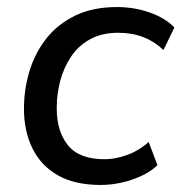

<svg xmlns="http://www.w3.org/2000/svg" viewBox="-20 -516 516 545"><path d="M266 9Q192 9 144 -18.5Q96 -46 72 -95Q48 -144 48 -208Q48 -262 63.5 -313.5Q79 -365 111 -406Q143 -447 193 -471.5Q243 -496 312 -496Q361 -496 405 -480.5Q449 -465 475 -438L444 -374Q419 -398 387 -410.5Q355 -423 316 -423Q269 -423 235.5 -404.5Q202 -386 181.5 -355Q161 -324 151 -286.5Q141 -249 141 -209Q141 -143 173 -103.5Q205 -64 277 -64Q307 -64 340.5 -76Q374 -88 402 -113L427 -47Q408 -29 381 -16.5Q354 -4 324.5 2.5Q295 9 266 9Z"/></svg>

Font: Nunito Sans 12pt Medium
Style: Italic
Weight: 500
Italic angle: -9°
Designer: Vernon Adams
Foundry: Vernon Adams
Version: Version 3.101;gftools[0.9.27]